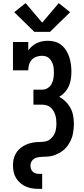

<svg xmlns="http://www.w3.org/2000/svg" viewBox="-20 -1004 540 1229"><path d="M229 205Q208 205 187 202Q166 199 146.5 190.5Q127 182 110.5 168Q94 154 83 136Q72 118 67.5 97Q63 76 63 55Q63 36 66.5 18Q70 0 78.5 -16.5Q87 -33 100 -46Q113 -59 128.5 -68.5Q144 -78 161.5 -84Q179 -90 197 -92.5Q215 -95 233.5 -95Q252 -95 270 -98.5Q288 -102 302.5 -114Q317 -126 326 -142Q335 -158 338 -176Q341 -194 341 -212Q341 -227 339.5 -241Q338 -255 333.5 -269Q329 -283 321.5 -295.5Q314 -308 303 -317Q292 -326 278 -330Q264 -334 250 -334H194V-430H250Q269 -430 285 -440Q301 -450 310 -466.5Q319 -483 322 -502Q325 -521 325 -539Q325 -552 324 -564.5Q323 -577 319.5 -589Q316 -601 309.5 -612Q303 -623 294 -631.5Q285 -640 272.5 -643.5Q260 -647 248 -647Q230 -647 212.5 -640.5Q195 -634 183 -621Q171 -608 166 -590Q161 -572 161 -554H63V-735H161V-681Q171 -696 185 -708Q199 -720 215.5 -728Q232 -736 250.5 -739.5Q269 -743 287 -743Q310 -743 333 -736.5Q356 -730 374 -715Q392 -700 404.5 -679.5Q417 -659 424 -636.5Q431 -614 434 -591Q437 -568 437 -544Q437 -521 433.5 -497.5Q430 -474 420.5 -452.5Q411 -431 395 -413.5Q379 -396 359 -384Q382 -372 401 -353Q420 -334 432 -311Q444 -288 448.5 -262Q453 -236 453 -210Q453 -196 451.5 -182.5Q450 -169 448 -155.5Q446 -142 442 -129Q438 -116 432 -103.5Q426 -91 418.5 -79.5Q411 -68 402 -58Q393 -48 382 -39.5Q371 -31 359 -24.5Q347 -18 334.5 -13Q322 -8 308.5 -5Q295 -2 281.5 -1.5Q268 -1 254.5 -0.5Q241 0 227 2Q213 4 201 10.5Q189 17 182 29Q175 41 175 54Q175 65 178 76Q181 87 189 94.5Q197 102 207.5 105.5Q218 109 229 109H250V205ZM200 -800 71 -926 144 -984 250 -859 356 -984 429 -926 300 -800Z"/></svg>

Font: Iosevka Slab
Style: Bold
Weight: 700
Monospace: yes
Designer: Belleve Invis
Foundry: Belleve Invis
Version: Version 11.1.1; ttfautohint (v1.8.3)